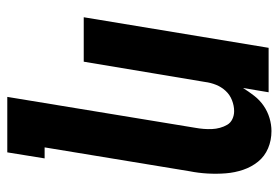

<svg xmlns="http://www.w3.org/2000/svg" viewBox="-142 -634 783 540"><g transform="rotate(-90 250.0 -363.5)"><path d="M152 8Q126 8 103.5 -1.5Q81 -11 66 -29.5Q51 -48 43 -71.5Q35 -95 33 -120.5Q31 -146 32.5 -172Q34 -198 39 -223L106 -630H75L92 -735H248L161 -206Q159 -195 158 -183Q157 -171 157.5 -159.5Q158 -148 161 -137Q164 -126 169.5 -116.5Q175 -107 185.5 -102Q196 -97 208 -97Q223 -97 238.5 -103Q254 -109 265 -121Q276 -133 282 -148Q288 -163 290 -179L347 -520H472L386 0H261L273 -72Q263 -56 251 -40.5Q239 -25 223 -14Q207 -3 188.5 2.5Q170 8 152 8Z"/></g></svg>

Font: Iosevka Term Curly XBd Obl
Style: Regular
Weight: 800
Italic angle: -9°
Designer: Belleve Invis
Foundry: Belleve Invis
Version: Version 32.3.0